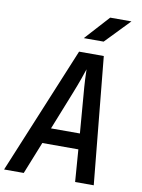

<svg xmlns="http://www.w3.org/2000/svg" viewBox="-102 -1018 803 1086"><g transform="rotate(10 299.5 -475.0)"><path d="M-1 0 301 -730H443L514 0H407L393 -185H186L112 0ZM220 -275H386L369 -485Q364 -541 362 -582Q360 -623 360 -639Q355 -623 340.5 -582Q326 -541 304 -486ZM314 -810 441 -950H563L428 -810Z"/></g></svg>

Font: NKDuy Mono SemiBold
Style: Italic
Weight: 600
Italic angle: -9°
Monospace: yes
Designer: NKDuy
Foundry: NKDuy
Version: Version 2.251; ttfautohint (v1.8.4.7-5d5b)